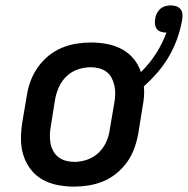

<svg xmlns="http://www.w3.org/2000/svg" viewBox="-20 -686 699 714"><path d="M256 8Q224 8 193.5 2Q163 -4 137.5 -18.5Q112 -33 94 -56.5Q76 -80 67 -108.5Q58 -137 58 -168.5Q58 -200 63 -232L80 -332Q84 -359 94 -385.5Q104 -412 120.5 -435.5Q137 -459 160 -478Q183 -497 209.5 -508Q236 -519 263.5 -523.5Q291 -528 317 -528Q348 -528 377.5 -522.5Q407 -517 432.5 -503.5Q458 -490 476.5 -468Q495 -446 504 -418Q536 -449 560 -486.5Q584 -524 599 -565H597Q587 -565 578 -568Q569 -571 563.5 -578Q558 -585 556.5 -595Q555 -605 557 -615Q558 -626 563 -636Q568 -646 576 -653Q584 -660 594.5 -663Q605 -666 615 -666Q626 -666 636 -662.5Q646 -659 652 -651Q658 -643 658.5 -632Q659 -621 657 -610Q651 -576 639 -542.5Q627 -509 609 -477.5Q591 -446 567 -418Q543 -390 515 -365Q517 -346 515.5 -327Q514 -308 510 -288L494 -188Q489 -161 479.5 -134.5Q470 -108 453.5 -84.5Q437 -61 414 -42Q391 -23 364.5 -12Q338 -1 310 3.5Q282 8 256 8ZM257 -84Q280 -84 303.5 -92Q327 -100 345.5 -117Q364 -134 374.5 -157Q385 -180 388 -203L405 -303Q408 -319 408.5 -335.5Q409 -352 405.5 -367.5Q402 -383 395 -396.5Q388 -410 376 -419Q364 -428 348.5 -432Q333 -436 317 -436Q294 -436 270 -428Q246 -420 228 -403Q210 -386 199.5 -363Q189 -340 185 -317L169 -217Q166 -201 165.5 -184.5Q165 -168 168 -152.5Q171 -137 178.5 -123.5Q186 -110 198 -101Q210 -92 225.5 -88Q241 -84 257 -84Z"/></svg>

Font: Iosevka Etoile Semibold
Style: Italic
Weight: 600
Italic angle: -9°
Designer: Belleve Invis
Foundry: Belleve Invis
Version: Version 22.1.2; ttfautohint (v1.8.4)